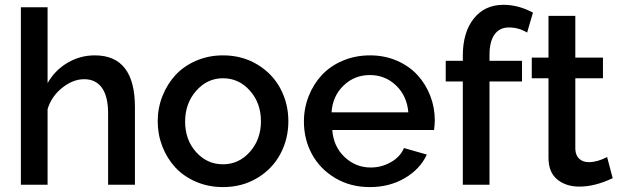

<svg xmlns="http://www.w3.org/2000/svg" viewBox="-20 -760 2551 790"><path d="M535.2 0H424.8V-293Q424.8 -363.3 399.4 -398.7Q374 -434.1 326.2 -434.1Q280.3 -434.1 236.1 -398.9Q191.9 -363.8 175.8 -311V0H65.9V-730H175.8V-418Q206.1 -471.2 257.8 -501.7Q309.6 -532.2 370.1 -532.2Q535.2 -532.2 535.2 -318.8Z M897.5 -532.2Q976.6 -532.2 1038.8 -494.6Q1101.1 -457 1133.8 -395.5Q1166.5 -334 1166.5 -261.2Q1166.5 -188.5 1133.8 -127Q1101.1 -65.4 1038.8 -27.8Q976.6 9.8 897.5 9.8Q837.4 9.8 786.4 -12.2Q735.4 -34.2 701.2 -71.3Q667 -108.4 647.9 -157.7Q628.9 -207 628.9 -261.2Q628.9 -315.4 648.4 -364.7Q668 -414.1 702.1 -451.2Q736.3 -488.3 787.4 -510.3Q838.4 -532.2 897.5 -532.2ZM897.5 -438Q832.5 -438 787.1 -386.2Q741.7 -334.5 741.7 -259.8Q741.7 -184.6 786.9 -134.3Q832 -84 897.5 -84Q962.9 -84 1008.3 -135.3Q1053.7 -186.5 1053.7 -261.2Q1053.7 -335.9 1008.3 -387Q962.9 -438 897.5 -438Z M1501.5 9.8Q1421.9 9.8 1359.4 -27.3Q1296.9 -64.5 1263.7 -125.5Q1230.5 -186.5 1230.5 -259.8Q1230.5 -314.9 1250.2 -364.7Q1270 -414.6 1304.7 -451.7Q1339.4 -488.8 1390.9 -510.5Q1442.4 -532.2 1502.4 -532.2Q1562.5 -532.2 1613 -510.3Q1663.6 -488.3 1697.5 -451.4Q1731.4 -414.6 1750.2 -366.2Q1769 -317.9 1769 -265.1Q1769 -251.5 1766.1 -225.1H1347.2Q1352.1 -157.2 1397.7 -114Q1443.4 -70.8 1505.4 -70.8Q1550.3 -70.8 1588.9 -93Q1627.4 -115.2 1642.1 -150.9L1736.3 -124Q1708.5 -64 1645.5 -27.1Q1582.5 9.8 1501.5 9.8ZM1344.2 -297.9H1660.2Q1654.3 -365.7 1609.6 -408.4Q1564.9 -451.2 1501.5 -451.2Q1438.5 -451.2 1393.6 -408Q1348.6 -364.7 1344.2 -297.9Z M1884.3 0V-424.8H1814V-509.8H1884.3V-530.8Q1884.3 -627 1929.4 -683.6Q1974.6 -740.2 2051.3 -740.2Q2113.3 -740.2 2172.9 -708L2148.9 -626Q2114.3 -647 2074.2 -647Q2035.2 -647 2014.6 -617.9Q1994.1 -588.9 1994.1 -534.2V-509.8H2127.9V-424.8H1994.1V0Z M2501 -26.9Q2427.7 7.8 2364.3 7.8Q2308.6 7.8 2272.7 -21.7Q2236.8 -51.3 2236.8 -110.8V-438H2168V-522.9H2236.8V-694.8H2347.2V-522.9H2460.9V-438H2347.2V-146Q2348.6 -119.6 2363.8 -106.2Q2378.9 -92.8 2402.8 -92.8Q2437.5 -92.8 2478 -113.8Z"/></svg>

Font: Rawline SemiBold
Style: Regular
Weight: 600
Designer: Matt McInerney, Pablo Impallari, Rodrigo Fuenzalida
Foundry: Matt McInerney, Pablo Impallari, Rodrigo Fuenzalida
Version: Version 4.020;PS 004.020;hotconv 1.0.88;makeotf.lib2.5.64775